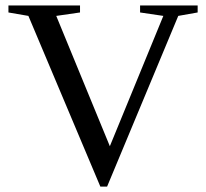

<svg xmlns="http://www.w3.org/2000/svg" viewBox="-20 -675 762 710"><path d="M710.9 -654.8V-628.9L639.2 -616.2L376 15.1H351.1L85 -616.2L11.2 -628.9V-654.8H275.9V-628.9L188 -616.2L386.2 -134.3L584 -616.2L498 -628.9V-654.8Z"/></svg>

Font: Times New Roman
Style: Regular
Weight: 400
Designer: Steve Matteson
Foundry: Ascender Corporation
Version: Version 2.00.3